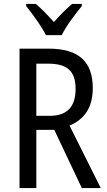

<svg xmlns="http://www.w3.org/2000/svg" viewBox="-20 -963 549 983"><path d="M215 -783H296C318 -829 366 -892 399 -932V-943H349C314 -912 290 -889 256 -850C225 -885 191 -920 163 -943H114V-932C149 -888 193 -828 215 -783ZM228 -714H80V0H166V-298H258L399 0H496L336 -320C412 -352 455 -412 455 -512C455 -647 384 -714 228 -714ZM227 -637C323 -637 367 -600 367 -508C367 -416 323 -370 235 -370H166V-637Z"/></svg>

Font: Noto Sans Arabic UI Cn
Style: Regular
Weight: 400
Width: 3
Designer: Monotype Design Team, Nadine Chahine and Nizar Qandah
Foundry: Monotype Imaging Inc.
Version: Version 2.010